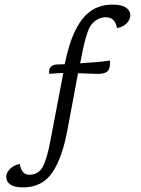

<svg xmlns="http://www.w3.org/2000/svg" viewBox="-20 -694 614 834"><path d="M319 -376 273 -130Q251 -10 207.5 55Q164 120 79 120Q43 120 25 107.5Q7 95 7 75Q7 57 22.5 40.5Q38 24 66 18Q73 65 107 65Q147 65 165.5 31Q184 -3 199 -83L255 -377Q221 -376 194 -373Q193 -376 193 -381Q193 -411 226 -414L261 -415Q273 -472 287.5 -514.5Q302 -557 326 -595Q350 -633 386 -653.5Q422 -674 469 -674Q508 -674 527 -661Q546 -648 546 -628Q546 -610 531 -593.5Q516 -577 488 -572Q480 -619 440 -619Q419 -619 403 -609.5Q387 -600 376.5 -586.5Q366 -573 357 -544Q348 -515 342.5 -490Q337 -465 328 -419Q413 -424 457 -431Q458 -428 458 -422Q458 -393 445.5 -383Q433 -373 403 -373Z"/></svg>

Font: Overlock
Style: Italic
Weight: 400
Designer: Dario Muhafara
Foundry: Dario Manuel Muhafara
Version: Version 1.001